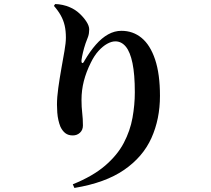

<svg xmlns="http://www.w3.org/2000/svg" viewBox="-20 -845 1040 947"><path d="M339 64Q438 24 498.5 -28Q559 -80 590.5 -140Q622 -200 633.5 -264Q645 -328 645 -390Q645 -478 633.5 -533.5Q622 -589 600.5 -615Q579 -641 549 -641Q530 -641 508.5 -629Q487 -617 466 -594Q445 -571 428 -536Q405 -490 393.5 -445Q382 -400 382 -352Q382 -317 385.5 -288Q389 -259 389 -226Q389 -204 374.5 -190.5Q360 -177 339 -177Q317 -177 302.5 -188Q288 -199 278 -220Q272 -235 268 -252.5Q264 -270 262.5 -290Q261 -310 261 -329Q261 -365 267.5 -411.5Q274 -458 282.5 -506Q291 -554 298 -594Q305 -634 305 -659Q305 -693 299 -719Q293 -745 280 -768.5Q267 -792 246 -816L252 -825Q269 -825 289.5 -820.5Q310 -816 325 -809Q351 -798 372 -778.5Q393 -759 406.5 -738Q420 -717 420 -700Q420 -680 414.5 -664Q409 -648 402 -631Q394 -607 389 -585.5Q384 -564 382 -549Q381 -535 386 -534Q391 -533 397 -546Q424 -592 453 -625Q482 -658 513.5 -675.5Q545 -693 579 -693Q636 -693 678.5 -658Q721 -623 745 -551.5Q769 -480 769 -372Q769 -258 727 -164.5Q685 -71 592 -7Q499 57 347 82Z"/></svg>

Font: Noto Serif TC
Style: Bold
Weight: 700
Designer: Ryoko NISHIZUKA 西塚涼子 (kana & ideographs); Frank Grießhammer (Latin, Greek & Cyrillic); Wenlong ZHANG 张文龙 (bopomofo); San
Foundry: Adobe
Version: Version 2.002-H1;hotconv 1.1.0;makeotfexe 2.6.0